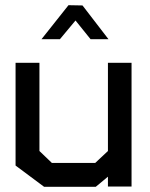

<svg xmlns="http://www.w3.org/2000/svg" viewBox="-20 -720 577 740"><path d="M396 -1V-39L349 0H150L40 -82V-478H132V-138L180 -92H347L396 -138V-478H487V-1ZM244 -700 298 -699 398 -569H329L271 -641L211 -569H140Z"/></svg>

Font: Turret Road
Style: Bold
Weight: 700
Designer: Noponies
Foundry: Noponies
Version: Version 1.001; ttfautohint (v1.8)